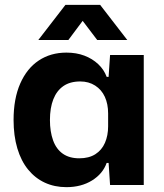

<svg xmlns="http://www.w3.org/2000/svg" viewBox="-20 -763 676 792"><path d="M254 9Q205 9 165 -9.5Q125 -28 96 -63.5Q67 -99 51.5 -151Q36 -203 36 -268Q36 -356 63.5 -418.5Q91 -481 140 -513.5Q189 -546 254 -546Q295 -546 328 -533.5Q361 -521 385 -498.5Q409 -476 420 -446H428L434 -536H573V0H434L428 -91H420Q404 -46 359.5 -18.5Q315 9 254 9ZM307 -110Q347 -110 373.5 -127Q400 -144 413 -174Q426 -204 426 -242V-295Q426 -334 412.5 -363.5Q399 -393 372.5 -410Q346 -427 311 -427Q269 -427 241.5 -408Q214 -389 200 -353.5Q186 -318 186 -268Q186 -220 199 -184Q212 -148 239 -129Q266 -110 307 -110ZM138 -598 250 -743H393L505 -598H381L321 -677L262 -598Z"/></svg>

Font: Mona Sans ExtraLight
Style: Bold
Weight: 700
Version: Version 2.000